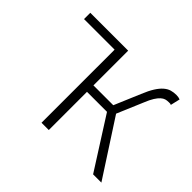

<svg xmlns="http://www.w3.org/2000/svg" viewBox="-116 -656 821 821"><g transform="rotate(45 294.5 -246.0)"><path d="M211 0V-442H26V-480H255V-270H375L425 -388Q438 -420 451 -440.5Q464 -461 477.5 -472.5Q491 -484 505 -488Q519 -492 535 -492Q548 -492 558 -488L548 -445Q543 -447 540.5 -447Q538 -447 533 -447Q523 -447 514.5 -444.5Q506 -442 497 -434Q488 -426 478.5 -411Q469 -396 459 -371L409 -253L573 0H523L376 -231H255V0Z"/></g></svg>

Font: CV Source Sans Light
Style: Regular
Weight: 300
Designer: Paul D. Hunt
Foundry: Adobe Systems Incorporated
Version: Version 3.001